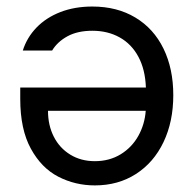

<svg xmlns="http://www.w3.org/2000/svg" viewBox="-20 -561 593 588"><path d="M510.7 -269.5Q510.7 -188.5 480.7 -125.7Q450.7 -63 396.2 -28.1Q341.8 6.8 270.5 6.8Q210.4 6.8 158.7 -19.8Q106.9 -46.4 74.5 -105.7Q42 -165 42 -257.8V-293H426.8Q424.8 -348.1 403.8 -387.2Q382.8 -426.3 346.4 -446.5Q310.1 -466.8 262.7 -466.8Q217.8 -466.8 186.8 -450Q155.8 -433.1 139.6 -406.2H49.8Q62.5 -446.3 92 -476.8Q121.6 -507.3 165.3 -524.2Q209 -541 262.7 -541Q338.4 -541 394.5 -507.3Q450.7 -473.6 480.7 -412.1Q510.7 -350.6 510.7 -269.5ZM270.5 -67.4Q314.9 -67.4 349.4 -88.4Q383.8 -109.4 403.6 -144.8Q423.3 -180.2 426.3 -221.7H127Q127 -177.2 144.8 -142.3Q162.6 -107.4 195.3 -87.4Q228 -67.4 270.5 -67.4Z"/></svg>

Font: Pretendard JP
Style: Regular
Weight: 400
Designer: Base glyphs from Inter by Rasmus Andersson; Hangeul glyphs from Noto Sans CJK(Source Han Sans) by Jang Soo-young and Kan
Foundry: Kil Hyung-jin
Version: Version 1.309